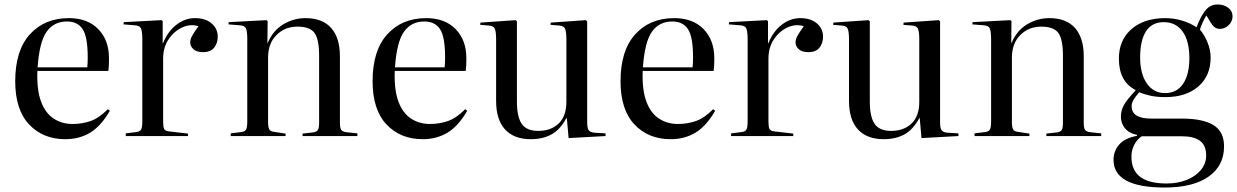

<svg xmlns="http://www.w3.org/2000/svg" viewBox="-20 -608 5528 858"><path d="M272 14Q172 14 110 -52Q48 -118 48 -245Q48 -382 113.5 -454.5Q179 -527 288 -527Q371 -527 419 -478Q467 -429 467 -348Q467 -332 466.5 -318.5Q466 -305 464 -291H147Q144 -206 163.5 -154Q183 -102 220 -78Q257 -54 304 -54Q347 -54 384.5 -67Q422 -80 462 -120L471 -113Q431 -44 382.5 -15Q334 14 272 14ZM148 -307H370Q371 -316 371.5 -327.5Q372 -339 372 -352Q372 -443 349.5 -477.5Q327 -512 279 -512Q221 -512 188.5 -466.5Q156 -421 148 -307Z M542 0V-12L590 -18Q606 -20 611 -30Q616 -40 616 -66V-433Q616 -468 610 -481Q604 -494 582 -495L532 -499L533 -509L702 -518L707 -513V-414H708Q730 -468 768.5 -497.5Q807 -527 851 -527Q898 -527 925.5 -503.5Q953 -480 953 -444Q953 -415 937 -395Q921 -375 888 -375Q858 -375 844 -388.5Q830 -402 830 -418Q830 -433 839.5 -449.5Q849 -466 867 -491Q831 -502 794.5 -485.5Q758 -469 733.5 -432.5Q709 -396 709 -346V-64Q709 -41 713.5 -32Q718 -23 734 -21L820 -11V0Z M1011 0V-12L1059 -18Q1075 -20 1080 -30Q1085 -40 1085 -66V-433Q1085 -468 1079 -481Q1073 -494 1051 -495L1001 -499L1002 -509L1171 -518L1176 -513L1175 -415H1176Q1199 -471 1245.5 -499Q1292 -527 1345 -527Q1421 -527 1460 -483Q1499 -439 1499 -356V-58Q1499 -36 1505 -27.5Q1511 -19 1530 -17L1577 -12V0H1332V-11L1376 -16Q1395 -18 1400.5 -27Q1406 -36 1406 -58V-360Q1406 -431 1386 -460Q1366 -489 1309 -489Q1253 -489 1215.5 -451.5Q1178 -414 1178 -351V-62Q1178 -40 1183 -30.5Q1188 -21 1203 -19L1256 -11V0Z M1869 14Q1769 14 1707 -52Q1645 -118 1645 -245Q1645 -382 1710.5 -454.5Q1776 -527 1885 -527Q1968 -527 2016 -478Q2064 -429 2064 -348Q2064 -332 2063.5 -318.5Q2063 -305 2061 -291H1744Q1741 -206 1760.5 -154Q1780 -102 1817 -78Q1854 -54 1901 -54Q1944 -54 1981.5 -67Q2019 -80 2059 -120L2068 -113Q2028 -44 1979.5 -15Q1931 14 1869 14ZM1745 -307H1967Q1968 -316 1968.5 -327.5Q1969 -339 1969 -352Q1969 -443 1946.5 -477.5Q1924 -512 1876 -512Q1818 -512 1785.5 -466.5Q1753 -421 1745 -307Z M2352 14Q2277 14 2237 -29.5Q2197 -73 2197 -157V-432Q2197 -467 2191 -480Q2185 -493 2163 -494L2126 -497L2127 -507L2284 -518L2290 -513V-154Q2290 -86 2311.5 -54.5Q2333 -23 2385 -23Q2442 -23 2476.5 -56Q2511 -89 2511 -153V-432Q2511 -467 2505 -480Q2499 -493 2477 -494L2440 -497L2441 -507L2598 -518L2604 -513V-60Q2604 -36 2610.5 -26.5Q2617 -17 2636 -15L2686 -12V0L2521 9L2513 -80H2511Q2483 -28 2444 -7Q2405 14 2352 14Z M2977 14Q2877 14 2815 -52Q2753 -118 2753 -245Q2753 -382 2818.5 -454.5Q2884 -527 2993 -527Q3076 -527 3124 -478Q3172 -429 3172 -348Q3172 -332 3171.5 -318.5Q3171 -305 3169 -291H2852Q2849 -206 2868.5 -154Q2888 -102 2925 -78Q2962 -54 3009 -54Q3052 -54 3089.5 -67Q3127 -80 3167 -120L3176 -113Q3136 -44 3087.5 -15Q3039 14 2977 14ZM2853 -307H3075Q3076 -316 3076.5 -327.5Q3077 -339 3077 -352Q3077 -443 3054.5 -477.5Q3032 -512 2984 -512Q2926 -512 2893.5 -466.5Q2861 -421 2853 -307Z M3247 0V-12L3295 -18Q3311 -20 3316 -30Q3321 -40 3321 -66V-433Q3321 -468 3315 -481Q3309 -494 3287 -495L3237 -499L3238 -509L3407 -518L3412 -513V-414H3413Q3435 -468 3473.5 -497.5Q3512 -527 3556 -527Q3603 -527 3630.5 -503.5Q3658 -480 3658 -444Q3658 -415 3642 -395Q3626 -375 3593 -375Q3563 -375 3549 -388.5Q3535 -402 3535 -418Q3535 -433 3544.5 -449.5Q3554 -466 3572 -491Q3536 -502 3499.5 -485.5Q3463 -469 3438.5 -432.5Q3414 -396 3414 -346V-64Q3414 -41 3418.5 -32Q3423 -23 3439 -21L3525 -11V0Z M3929 14Q3854 14 3814 -29.5Q3774 -73 3774 -157V-432Q3774 -467 3768 -480Q3762 -493 3740 -494L3703 -497L3704 -507L3861 -518L3867 -513V-154Q3867 -86 3888.5 -54.5Q3910 -23 3962 -23Q4019 -23 4053.5 -56Q4088 -89 4088 -153V-432Q4088 -467 4082 -480Q4076 -493 4054 -494L4017 -497L4018 -507L4175 -518L4181 -513V-60Q4181 -36 4187.5 -26.5Q4194 -17 4213 -15L4263 -12V0L4098 9L4090 -80H4088Q4060 -28 4021 -7Q3982 14 3929 14Z M4335 0V-12L4383 -18Q4399 -20 4404 -30Q4409 -40 4409 -66V-433Q4409 -468 4403 -481Q4397 -494 4375 -495L4325 -499L4326 -509L4495 -518L4500 -513L4499 -415H4500Q4523 -471 4569.5 -499Q4616 -527 4669 -527Q4745 -527 4784 -483Q4823 -439 4823 -356V-58Q4823 -36 4829 -27.5Q4835 -19 4854 -17L4901 -12V0H4656V-11L4700 -16Q4719 -18 4724.5 -27Q4730 -36 4730 -58V-360Q4730 -431 4710 -460Q4690 -489 4633 -489Q4577 -489 4539.5 -451.5Q4502 -414 4502 -351V-62Q4502 -40 4507 -30.5Q4512 -21 4527 -19L4580 -11V0Z M5185 230Q4956 230 4956 106Q4956 68 4981 38.5Q5006 9 5061 -1V-5Q5025 -13 5007 -35Q4989 -57 4989 -87Q4989 -114 5002.5 -138.5Q5016 -163 5054 -203V-206Q4980 -244 4980 -346Q4980 -429 5036.5 -478Q5093 -527 5187 -527Q5226 -527 5262.5 -516Q5299 -505 5327 -486Q5344 -532 5365.5 -560Q5387 -588 5421 -588Q5450 -588 5469 -573Q5488 -558 5488 -535Q5488 -513 5471 -496Q5454 -479 5431 -479Q5418 -479 5408.5 -486Q5399 -493 5391 -506L5371 -539Q5355 -514 5342 -476Q5361 -454 5375.5 -420Q5390 -386 5390 -351Q5390 -269 5335 -221.5Q5280 -174 5188 -174Q5151 -174 5122.5 -180Q5094 -186 5071 -196Q5052 -174 5044.5 -160.5Q5037 -147 5037 -133Q5037 -78 5125 -78H5263Q5355 -78 5402.5 -49Q5450 -20 5450 46Q5450 133 5380.5 181.5Q5311 230 5185 230ZM5186 -192Q5239 -192 5267 -233.5Q5295 -275 5295 -348Q5295 -425 5265 -467Q5235 -509 5180 -509Q5128 -509 5101.5 -468.5Q5075 -428 5075 -351Q5075 -278 5105 -235Q5135 -192 5186 -192ZM5193 212Q5243 212 5283 196Q5323 180 5346.5 151.5Q5370 123 5370 87Q5370 41 5342 21Q5314 1 5262 1H5082Q5060 16 5048 40.5Q5036 65 5036 91Q5036 153 5075.5 182.5Q5115 212 5193 212Z"/></svg>

Font: Literata 72pt
Style: Regular
Weight: 400
Designer: Latin by Veronika Burian and Jose Scaglione. Greek by Irene Vlachou. Cyrillic by Vera Evstafieva.
Foundry: TypeTogether
Version: Version 3.002